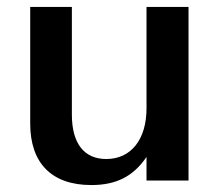

<svg xmlns="http://www.w3.org/2000/svg" viewBox="-20 -520 629 553"><path d="M523 -500H402V-208C402 -119 358 -62 286 -62C223 -62 187 -106 187 -190V-500H67V-164C67 -51 128 13 243 13C315 13 364 -12 402 -68V0H523Z"/></svg>

Font: Perun SemiBold
Style: Regular
Weight: 600
Foundry: Copyright (c) Stefan Peev, Context Ltd, 2016
Version: Version 1.089